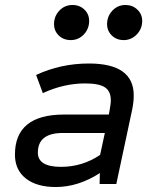

<svg xmlns="http://www.w3.org/2000/svg" viewBox="-20 -739 620 771"><path d="M204 12Q127 12 83.5 -22.5Q40 -57 40 -118Q40 -279 237 -279H417L420 -295Q422 -307 423.5 -317.5Q425 -328 425 -336Q425 -373 401 -388.5Q377 -404 322 -404Q236 -404 152 -365L125 -438Q224 -484 337 -484Q517 -484 517 -356Q517 -343 515.5 -329Q514 -315 511 -300L447 0H380L381 -44Q294 12 204 12ZM225 -69Q311 -69 382 -117L401 -205H232Q132 -205 132 -126Q132 -69 225 -69ZM264 -578Q235 -578 216 -596.5Q197 -615 197 -642Q197 -674 218.5 -696.5Q240 -719 271 -719Q300 -719 319 -700.5Q338 -682 338 -655Q338 -623 316.5 -600.5Q295 -578 264 -578ZM477 -578Q448 -578 429 -596.5Q410 -615 410 -642Q410 -674 431.5 -696.5Q453 -719 484 -719Q512 -719 531.5 -700.5Q551 -682 551 -655Q551 -623 529 -600.5Q507 -578 477 -578Z"/></svg>

Font: Sometype Mono Medium
Style: Italic
Weight: 500
Italic angle: -12°
Monospace: yes
Designer: Ryoichi Tsunekawa
Foundry: Dharma Type
Version: Version 1.000; ttfautohint (v1.8.3)